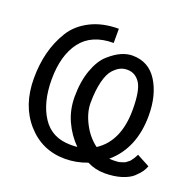

<svg xmlns="http://www.w3.org/2000/svg" viewBox="-132 -881 1066 1043"><g transform="rotate(20 401.0 -359.0)"><path d="M487.8 -96.2Q603 -170.9 603 -354Q603 -464.4 576.2 -505.9Q548.8 -547.9 502 -547.9Q481 -547.9 463.4 -540Q444.3 -531.7 423.3 -509.3Q401.4 -485.8 388.7 -436Q375 -382.8 375 -310.1Q375 -254.4 406.7 -193.4Q437.5 -133.8 487.8 -96.2ZM347.2 22.9Q214.4 22.9 127 -76.2Q40 -174.8 40 -331.1Q40 -411.1 57.6 -480.5Q75.2 -549.8 112.3 -610.4Q148.9 -670.4 219.2 -706.1Q288.1 -741.2 381.8 -741.2V-659.2Q255.9 -659.2 194.3 -578.6Q132.8 -498 132.8 -357.9Q132.8 -225.6 187.5 -142.1Q241.7 -59.1 351.1 -59.1Q378.9 -59.1 389.2 -61Q340.3 -109.4 311 -174.3Q282.2 -238.3 282.2 -312Q282.2 -400.9 306.6 -468.3Q331.1 -535.2 368.2 -567.9Q406.2 -601.6 439 -615.7Q471.7 -629.9 502 -629.9Q596.7 -629.9 646.5 -549.8Q695.8 -470.7 695.8 -353Q695.8 -164.1 574.2 -60.1Q582 -59.1 594.2 -59.1Q604.5 -59.1 620.1 -60.1Q631.8 -60.5 642.1 -64.5Q654.8 -68.8 659.2 -70.3Q665 -72.3 673.3 -79.6Q680.2 -85.9 684.6 -88.4Q687 -89.8 693.8 -100.1L701.2 -110.4Q702.1 -112.3 708 -122.6Q713.9 -132.8 713.9 -133.8L788.1 -94.2Q782.7 -78.1 771.5 -61.5Q760.3 -45.4 737.3 -23.9Q715.8 -3.9 672.9 9.8Q630.9 22.9 576.2 22.9Q523.4 22.9 475.1 -1Q412.6 22.9 347.2 22.9Z"/></g></svg>

Font: Miedinger*
Style: Book
Weight: 400
Version: Version 001.000